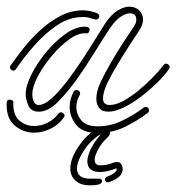

<svg xmlns="http://www.w3.org/2000/svg" viewBox="-40 -394 529 576"><path d="M76 -59Q52 -59 44.5 -78.5Q37 -98 37 -111Q37 -136 54 -170Q71 -204 98 -237Q125 -270 156 -292Q187 -314 215 -314Q229 -314 229 -304Q229 -300 226 -296.5Q223 -293 218 -294Q196 -296 168.5 -276.5Q141 -257 115.5 -226.5Q90 -196 73.5 -165Q57 -134 57 -111Q57 -97 62 -88Q67 -79 76 -79Q93 -79 115.5 -99.5Q138 -120 162 -151.5Q186 -183 208.5 -217.5Q231 -252 248.5 -280.5Q266 -309 275 -323Q294 -351 313 -362.5Q332 -374 348 -374Q366 -374 377.5 -363Q389 -352 389 -335Q389 -320 378 -303Q370 -291 352 -263.5Q334 -236 315 -204.5Q296 -173 283 -147Q269 -117 269 -99Q269 -79 289 -79Q307 -79 329.5 -91Q352 -103 375 -122Q398 -141 418 -161.5Q438 -182 451 -199Q454 -203 458 -203Q464 -203 467.5 -197.5Q471 -192 467 -187Q454 -168 431.5 -146Q409 -124 383 -104Q357 -84 331 -71.5Q305 -59 285 -59Q266 -59 257.5 -70Q249 -81 249 -98Q249 -119 261 -146Q274 -174 293.5 -207.5Q313 -241 332.5 -270.5Q352 -300 362 -315Q369 -325 369 -335Q369 -354 349 -354Q338 -354 322.5 -344Q307 -334 291 -311Q269 -278 242.5 -235Q216 -192 189 -154Q162 -117 133.5 -88Q105 -59 76 -59ZM0 -182Q-5 -182 -8.5 -187Q-12 -192 -8 -198Q9 -222 31.5 -250.5Q54 -279 82 -304.5Q110 -330 142 -346.5Q174 -363 209 -363Q220 -363 231 -360.5Q242 -358 252 -354Q258 -351 258 -345Q258 -341 254 -337.5Q250 -334 244 -336Q244 -336 241 -337Q238 -338 233 -339Q228 -341 222 -342Q216 -343 209 -343Q168 -343 131 -318Q94 -293 62.5 -257Q31 -221 8 -187Q5 -182 0 -182ZM253 5Q208 5 188.5 -19.5Q169 -44 169 -73Q169 -97 181 -119Q184 -124 190 -124Q195 -124 198.5 -119.5Q202 -115 199 -109Q189 -91 189 -73Q189 -51 204 -33Q219 -15 253 -15Q291 -15 325.5 -31.5Q360 -48 391 -71Q393 -73 397 -73Q407 -73 407 -63Q407 -58 403 -55Q371 -31 334 -13Q297 5 253 5ZM62 4Q29 4 3.5 -18Q-22 -40 -20 -86Q-20 -95 -10 -95Q-6 -95 -2.5 -92.5Q1 -90 0 -85Q-1 -49 18 -32.5Q37 -16 62 -16Q82 -16 102 -25.5Q122 -35 135 -53Q138 -57 143 -57Q148 -57 152 -52Q156 -47 151 -41Q135 -19 111 -7.5Q87 4 62 4ZM230 162Q202 162 186.5 148Q171 134 171 112Q171 78 201 38Q214 19 233 4.5Q252 -10 263 -10Q290 -10 290 4Q290 11 283 18Q268 32 259.5 45.5Q251 59 246 73Q245 77 244.5 80Q244 83 244 85Q244 102 260 102Q281 102 297 95Q305 92 310 92Q320 92 324 98.5Q328 105 328 114Q328 138 288 152L284 153Q275 153 275 144Q275 138 283 135Q297 130 304.5 123.5Q312 117 309 111Q282 122 260 122Q222 122 222 89Q222 81 225 72Q235 40 262 10Q256 11 241.5 23.5Q227 36 217 50Q191 87 191 111Q191 142 230 142H256Q266 142 266 149Q266 157 254 160Q248 161 242 161.5Q236 162 230 162Z"/></svg>

Font: Neonderthaw
Style: Regular
Weight: 400
Designer: Robert E. Leuschke
Foundry: Robert E. Leuschke
Version: Version 1.010; ttfautohint (v1.8.3)